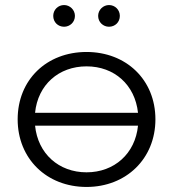

<svg xmlns="http://www.w3.org/2000/svg" viewBox="-20 -736 686 761"><path d="M234 -630C257 -630 277 -648 277 -673C277 -697 257 -716 234 -716C210 -716 191 -697 191 -673C191 -648 210 -630 234 -630ZM412 -630C436 -630 455 -648 455 -673C455 -697 436 -716 412 -716C389 -716 369 -697 369 -673C369 -648 389 -630 412 -630ZM323 -530C165 -530 50 -420 50 -263C50 -107 165 5 323 5C480 5 596 -107 596 -263C596 -420 480 -530 323 -530ZM323 -473C433 -473 515 -400 527 -289H119C130 -400 213 -473 323 -473ZM323 -53C213 -53 130 -127 119 -238H527C516 -127 433 -53 323 -53Z"/></svg>

Font: Talent
Style: Regular
Weight: 400
Designer: Mike Powis
Version: Version 1.001;hotconv 1.0.109;makeotfexe 2.5.65596